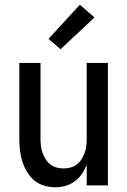

<svg xmlns="http://www.w3.org/2000/svg" viewBox="-20 -787 540 815"><path d="M214 8Q190 8 166 0.5Q142 -7 124 -22.5Q106 -38 93.5 -59.5Q81 -81 74 -104Q67 -127 64.5 -151.5Q62 -176 62 -200V-520H152V-200Q152 -185 153.5 -169.5Q155 -154 160 -140Q165 -126 173 -112.5Q181 -99 193 -89.5Q205 -80 220 -76Q235 -72 250 -72Q265 -72 280 -76Q295 -80 307 -89.5Q319 -99 327 -112.5Q335 -126 340 -140Q345 -154 346.5 -169.5Q348 -185 348 -200V-520H438V0H348V-88Q340 -67 327.5 -48.5Q315 -30 297 -17Q279 -4 257.5 2Q236 8 214 8ZM237 -578 186 -622 319 -767 381 -713Z"/></svg>

Font: Iosevka SS04 Medium
Style: Regular
Weight: 500
Monospace: yes
Designer: Belleve Invis
Foundry: Belleve Invis
Version: Version 19.0.0; ttfautohint (v1.8.4)